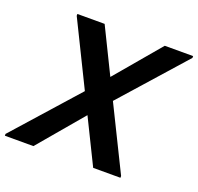

<svg xmlns="http://www.w3.org/2000/svg" viewBox="-149 -856 1025 993"><g transform="rotate(20 363.0 -360.0)"><path d="M-24 0V-10L332 -410L594 -720H750V-710L401 -317L133 0ZM462 0 313 -303 113 -710V-720H263L414 -412L612 -10V0Z"/></g></svg>

Font: Kufam SemiBold
Style: Italic
Weight: 600
Italic angle: -11°
Designer: Artur Schmal
Foundry: Original Type
Version: Version 1.301; ttfautohint (v1.8.3)